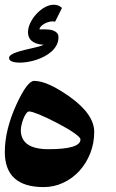

<svg xmlns="http://www.w3.org/2000/svg" viewBox="-20 -842 483 797"><path d="M314 -263.2Q314 -271.5 288.8 -289.3Q263.7 -307.1 218.8 -330.6Q172.9 -354.5 142.8 -366.7Q112.8 -378.9 101.1 -379.4Q94.7 -379.4 88.4 -370.4Q82 -361.3 77.1 -348.9Q72.3 -336.4 69.3 -323.5Q66.4 -310.5 66.4 -302.2Q66.4 -222.7 181.2 -222.7Q314 -222.7 314 -263.2ZM371.1 -294.4Q371.1 -247.1 354.5 -205.3Q337.9 -163.6 309.3 -132.3Q280.8 -101.1 242.4 -83.3Q204.1 -65.4 161.1 -65.4Q0 -65.4 0 -211.4Q0 -301.8 47.9 -407.7Q93.3 -506.3 121.6 -506.3Q175.3 -506.3 266.6 -442.4Q371.1 -368.7 371.1 -294.4ZM237.3 -809.1 209 -752.4Q209 -752 207.5 -752Q205.1 -752 203.6 -752.7Q202.1 -753.4 199.7 -753.4Q190.9 -753.4 180.9 -750.5Q170.9 -747.6 162.8 -742.7Q154.8 -737.8 149.4 -731.9Q144 -726.1 144 -720.7Q144 -719.7 149.9 -720Q155.8 -720.2 164.6 -720.2Q173.3 -720.2 183.3 -719.2Q193.4 -718.3 202.1 -714.8Q210.9 -711.4 216.8 -705.1Q222.7 -698.7 222.7 -687.5Q222.7 -669.9 215.1 -655.3Q207.5 -640.6 194.6 -628.9Q181.6 -617.2 165.3 -608.4Q148.9 -599.6 131.1 -593.8Q113.3 -587.9 95.5 -585Q77.6 -582 62.5 -582Q42.5 -582 30 -586.7Q17.6 -591.3 17.6 -601.6Q17.6 -608.9 26.9 -615Q36.1 -621.1 50.3 -625.7Q64.5 -630.4 81.5 -634.5Q98.6 -638.7 114.5 -642.3Q130.4 -646 143.1 -649.4Q155.8 -652.8 160.6 -656.2Q143.1 -657.2 130.9 -661.6Q118.7 -666 110.8 -672.9Q103 -679.7 99.6 -688.7Q96.2 -697.8 96.2 -708Q96.2 -726.6 105.7 -746.6Q115.2 -766.6 130.6 -783.4Q146 -800.3 165 -811.3Q184.1 -822.3 203.1 -822.3Q210.4 -822.3 218.3 -820.3Q226.1 -818.4 232.4 -813Z"/></svg>

Font: XB Zar
Style: Bold
Weight: 700
Designer: Behnam
Foundry: Irmug
Version: Version 8.005 2009